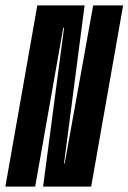

<svg xmlns="http://www.w3.org/2000/svg" viewBox="-61 -695 478 715"><path d="M-41 0 78 -675H254L177.5 -86.5H180L286 -675H397.5L278.5 0H99.5L177.5 -591.5H174.5L70 0Z"/></svg>

Font: Anybody UltraCondensed SemiBold
Style: Italic
Weight: 600
Width: 1
Italic angle: -10°
Designer: Tyler Finck
Foundry: Etcetera Type Company
Version: Version 1.010; ttfautohint (v1.8.3) -l 8 -r 50 -G 200 -x 14 